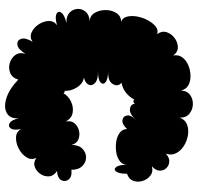

<svg xmlns="http://www.w3.org/2000/svg" viewBox="-32 -736 796 773"><g transform="rotate(90 366.5 -349.0)"><path d="M300 -24Q293 0 274 8Q255 16 234.5 10.5Q214 5 201.5 -11.5Q189 -28 196 -53Q178 -23 160 -20.5Q142 -18 136 -35.5Q130 -53 148 -82Q130 -69 110.5 -77.5Q91 -86 78 -105.5Q65 -125 64 -146Q63 -167 81 -180Q49 -171 35.5 -178Q22 -185 30.5 -197.5Q39 -210 72 -218Q45 -217 31 -230Q17 -243 15.5 -261.5Q14 -280 26.5 -295Q39 -310 66 -312Q43 -312 31.5 -331.5Q20 -351 20 -375.5Q20 -400 32 -419Q44 -438 67 -438Q51 -444 46.5 -462Q42 -480 46 -502.5Q50 -525 61 -545.5Q72 -566 86.5 -577.5Q101 -589 117 -583Q103 -602 109 -621Q115 -640 132 -653Q149 -666 169 -666.5Q189 -667 203 -648Q199 -669 210.5 -684.5Q222 -700 242 -708.5Q262 -717 284 -717.5Q306 -718 322.5 -709Q339 -700 344 -679Q345 -704 362 -716Q379 -728 400.5 -727Q422 -726 438 -712.5Q454 -699 453 -674Q461 -696 481 -703.5Q501 -711 524.5 -707Q548 -703 567.5 -690.5Q587 -678 596.5 -659Q606 -640 598 -618Q614 -633 630 -632Q646 -631 656.5 -620Q667 -609 666.5 -593Q666 -577 649 -562Q671 -568 686.5 -556Q702 -544 708 -524.5Q714 -505 707.5 -487Q701 -469 679 -462Q679 -429 670 -418Q661 -407 652 -418Q643 -429 643 -462Q643 -444 628.5 -433Q614 -422 592.5 -418.5Q571 -415 549.5 -418.5Q528 -422 513.5 -433Q499 -444 499 -462Q479 -441 463 -443.5Q447 -446 444.5 -462Q442 -478 462 -498Q439 -472 419.5 -473.5Q400 -475 397 -493Q388 -483 380 -491Q371 -472 352.5 -457.5Q334 -443 313 -440Q330 -424 317.5 -404Q305 -384 266 -386Q300 -385 311 -375Q322 -365 311 -355Q300 -345 266 -345Q298 -346 312 -334.5Q326 -323 321 -309Q316 -295 292 -288Q316 -285 331.5 -260Q347 -235 345 -211Q351 -212 355 -206Q366 -226 388.5 -236.5Q411 -247 433.5 -243Q456 -239 469 -215Q464 -236 475.5 -250Q487 -264 505.5 -268.5Q524 -273 541 -266Q558 -259 563 -238Q563 -267 578 -282Q593 -297 613 -297Q633 -297 648 -282Q663 -267 663 -238Q691 -241 702 -227Q713 -213 705 -197.5Q697 -182 668 -180Q688 -167 689.5 -148.5Q691 -130 680 -113.5Q669 -97 651.5 -90.5Q634 -84 615 -97Q625 -77 613 -57.5Q601 -38 578 -26Q555 -14 532 -15Q509 -16 499 -36Q505 -6 496.5 6Q488 18 475 10.5Q462 3 456 -26Q458 9 435 22Q412 35 375.5 24Q339 13 300 -24Z"/></g></svg>

Font: Rubik Bubbles
Style: Regular
Weight: 400
Designer: Hubert and Fischer, NaN
Foundry: Hubert and Fischer, NaN
Version: Version 2.200